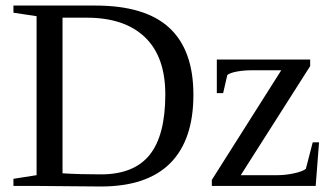

<svg xmlns="http://www.w3.org/2000/svg" viewBox="-20 -675 1206 697"><path d="M580.1 -332Q580.1 -469.2 506.1 -540Q432.1 -610.8 294.9 -610.8H207V-45.9Q265.6 -42 346.2 -42Q466.3 -42 523.2 -112.8Q580.1 -183.6 580.1 -332ZM326.2 -654.8Q507.3 -654.8 594.7 -574Q682.1 -493.2 682.1 -331.1Q682.1 -167 597.9 -82.5Q513.7 2 346.2 2L112.8 0H28.8V-25.9L112.8 -39.1V-616.2L28.8 -628.9V-654.8ZM749 0V-22L1001 -419.9H893.1Q865.7 -419.9 840.3 -415.3Q814.9 -410.6 805.2 -402.8L790 -336.9H767.1V-459H1106V-435.1L854 -39.1H988.3Q1016.1 -39.1 1046.9 -45.7Q1077.6 -52.2 1090.3 -62L1115.2 -158.2H1138.2L1126 0Z"/></svg>

Font: Liberation Serif
Style: Regular
Weight: 400
Designer: Steve Matteson
Foundry: Ascender Corporation
Version: Version 2.1.5